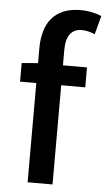

<svg xmlns="http://www.w3.org/2000/svg" viewBox="-56 -847 489 883"><g transform="rotate(5 188.5 -405.0)"><path d="M31 -544 106 -550V-619Q106 -661 116 -696.5Q126 -732 147 -757Q168 -782 201 -796Q234 -810 280 -810Q308 -810 333.5 -804.5Q359 -799 377 -791L354 -705Q323 -719 294 -719Q221 -719 221 -620V-550H332V-458H221V0H106V-458H31Z"/></g></svg>

Font: Kinto Sans Med
Style: Regular
Weight: 500
Designer: Authors: Ryoko NISHIZUKA  (kana & ideographs); Paul D. Hunt (Latin, Greek & Cyrillic); Wenlong ZHANG  (bopomofo); Sandol
Foundry: Adobe Systems Incorporated, ookami Inc.
Version: Version 0.001